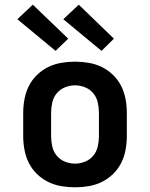

<svg xmlns="http://www.w3.org/2000/svg" viewBox="-20 -791 640 819"><path d="M300 8Q271 8 241.5 3Q212 -2 185.5 -15Q159 -28 137.5 -49Q116 -70 103 -96Q90 -122 84.5 -151.5Q79 -181 79 -210V-310Q79 -339 84.5 -368.5Q90 -398 103 -424Q116 -450 137.5 -471Q159 -492 185.5 -505Q212 -518 241.5 -523Q271 -528 300 -528Q329 -528 358.5 -523Q388 -518 414.5 -505Q441 -492 462.5 -471Q484 -450 497 -424Q510 -398 515.5 -368.5Q521 -339 521 -310V-210Q521 -181 515.5 -151.5Q510 -122 497 -96Q484 -70 462.5 -49Q441 -28 414.5 -15Q388 -2 358.5 3Q329 8 300 8ZM300 -93Q322 -93 343 -101.5Q364 -110 378 -127Q392 -144 397 -166Q402 -188 402 -210V-310Q402 -332 397 -354Q392 -376 378 -393Q364 -410 343 -418.5Q322 -427 300 -427Q278 -427 257 -418.5Q236 -410 222 -393Q208 -376 203 -354Q198 -332 198 -310V-210Q198 -188 203 -166Q208 -144 222 -127Q236 -110 257 -101.5Q278 -93 300 -93ZM413 -574 250 -709 316 -771 466 -626ZM217 -574 54 -709 120 -771 271 -626Z"/></svg>

Font: Iosevka Plex Etoile
Style: Bold
Weight: 700
Designer: Belleve Invis
Foundry: Belleve Invis
Version: Version 25.1.1; ttfautohint (v1.8.4)